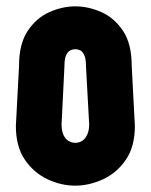

<svg xmlns="http://www.w3.org/2000/svg" viewBox="-20 -582 475 605"><path d="M217 -562Q258 -562 299 -544Q340 -526 367.5 -485Q395 -444 395 -375L405 -185Q405 -120 376.5 -78.5Q348 -37 304.5 -17Q261 3 217 3Q173 3 130 -17Q87 -37 58.5 -78.5Q30 -120 30 -185L40 -375Q40 -444 67.5 -485Q95 -526 136 -544Q177 -562 217 -562ZM217 -132Q230 -132 239.5 -138.5Q249 -145 255 -158Q261 -171 261 -190L251 -372Q251 -397 245.5 -408.5Q240 -420 232.5 -423.5Q225 -427 217 -427Q210 -427 202 -423.5Q194 -420 188.5 -408.5Q183 -397 183 -372L174 -190Q174 -171 179.5 -158Q185 -145 195 -138.5Q205 -132 217 -132Z"/></svg>

Font: Beiruti Black
Style: Regular
Weight: 900
Designer: Arlette Boutros
Foundry: Boutros
Version: Version 1.41